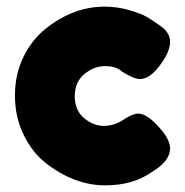

<svg xmlns="http://www.w3.org/2000/svg" viewBox="-20 -553 557 578"><path d="M396 -211Q426 -211 469 -158Q492 -129 492 -106Q492 -68 437 -35Q380 5 297 5Q204 5 118 -62Q77 -94 51 -147.5Q25 -201 25 -265.5Q25 -330 51 -382.5Q77 -435 118 -467Q201 -533 295 -533Q333 -533 369 -522.5Q405 -512 422 -502L438 -492Q456 -480 466 -473Q492 -453 492 -427.5Q492 -402 471 -370Q435 -315 402 -315Q383 -315 348 -337Q330 -354 296.5 -354Q263 -354 234 -330Q205 -306 205 -263.5Q205 -221 233 -197.5Q261 -174 292.5 -174Q324 -174 351.5 -192.5Q379 -211 396 -211Z"/></svg>

Font: Fredoka One
Style: Regular
Weight: 400
Version: Version 1.001;April 7, 2020;FontCreator 12.0.0.2522 64-bit